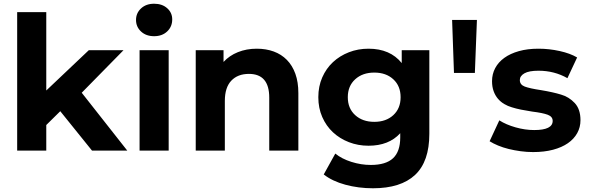

<svg xmlns="http://www.w3.org/2000/svg" viewBox="-20 -807 3155 1029"><path d="M303 -211 228 -137V0H72V-742H228V-322L456 -538H642L418 -310L662 0H473Z M728 -538H884V0H728ZM709 -700Q709 -737 736 -762Q763 -787 806 -787Q849 -787 876 -763Q903 -739 903 -703Q903 -664 876 -638.5Q849 -613 806 -613Q763 -613 736 -638Q709 -663 709 -700Z M1579 -308V0H1423V-284Q1423 -411 1314 -411Q1254 -411 1219.5 -374.5Q1185 -338 1185 -266V0H1029V-538H1178V-475Q1209 -509 1255 -527.5Q1301 -546 1356 -546Q1406 -546 1447 -531Q1488 -516 1517.5 -486Q1547 -456 1563 -411.5Q1579 -367 1579 -308Z M2281 -538V-90Q2281 59 2204.5 130.5Q2128 202 1979 202Q1901 202 1831 183Q1761 164 1715 128L1777 16Q1811 44 1863 60.5Q1915 77 1967 77Q2048 77 2086.5 41Q2125 5 2125 -70V-93Q2064 -26 1955 -26Q1899 -26 1850 -45Q1801 -64 1764.5 -98Q1728 -132 1707 -180Q1686 -228 1686 -286Q1686 -344 1707 -392Q1728 -440 1764.5 -474Q1801 -508 1850 -527Q1899 -546 1955 -546Q2071 -546 2133 -469V-538ZM2127 -286Q2127 -346 2088 -382Q2049 -418 1986 -418Q1923 -418 1883.5 -382Q1844 -346 1844 -286Q1844 -226 1883.5 -190Q1923 -154 1986 -154Q2049 -154 2088 -190Q2127 -226 2127 -286Z M2403 -700H2536L2525 -416H2413Z M2604 -50 2656 -162Q2692 -139 2743 -124.5Q2794 -110 2843 -110Q2942 -110 2942 -159Q2942 -182 2915.5 -192Q2889 -202 2832 -209Q2799 -214 2772 -219.5Q2745 -225 2723 -232Q2702 -238 2682.5 -249.5Q2663 -261 2648.5 -278Q2634 -295 2625.5 -318.5Q2617 -342 2617 -372Q2617 -410 2634 -442Q2651 -474 2683 -497Q2715 -520 2761 -533Q2807 -546 2866 -546Q2923 -546 2979.5 -533.5Q3036 -521 3073 -499L3021 -388Q2951 -428 2866 -428Q2815 -428 2790.5 -414Q2766 -400 2766 -378Q2766 -353 2792.5 -343Q2819 -333 2879 -324Q2945 -313 2987 -300Q3029 -288 3060 -255Q3091 -222 3091 -163Q3091 -125 3073.5 -93.5Q3056 -62 3023.5 -39.5Q2991 -17 2944 -4.5Q2897 8 2837 8Q2804 8 2770.5 3.5Q2737 -1 2706.5 -8.5Q2676 -16 2649.5 -27Q2623 -38 2604 -50Z"/></svg>

Font: CMG Sans
Style: Bold
Weight: 700
Designer: Julieta Ulanovsky
Foundry: Julieta Ulanovsky
Version: Version 7.200